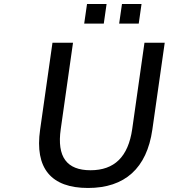

<svg xmlns="http://www.w3.org/2000/svg" viewBox="-20 -933 846 963"><path d="M421.4 9.8C606 9.8 716.3 -88.9 744.1 -282.7L806.2 -718.8H704.6L643.1 -285.6C623 -146 553.2 -79.1 434.1 -79.1C314.9 -79.1 264.6 -146 284.7 -285.6L346.2 -718.8H243.2L181.2 -282.7C153.3 -88.9 236.3 9.8 421.4 9.8ZM675.8 -814.5 689.9 -913.1H591.8L577.6 -814.5ZM500.5 -814.5 514.6 -913.1H416.5L402.3 -814.5Z"/></svg>

Font: Winston
Style: Italic
Weight: 400
Italic angle: -8.13011°
Designer: Vernon Adams, Kim Jin-seong, David Berlow, Cristiano Sobral
Foundry: The Winston Project Authors
Version: Version 3.004